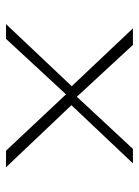

<svg xmlns="http://www.w3.org/2000/svg" viewBox="68 -559 461 637"><g transform="rotate(90 298.5 -240.5)"><path d="M60 -30H109L293 -229L480 -30H535L329 -247L522 -451H474L301 -265L129 -451H74L266 -248Z"/></g></svg>

Font: Charger Sport
Style: HL
Weight: 100
Designer: Jasper
Foundry: Cannot Into Space Fonts
Version: Version 1.1